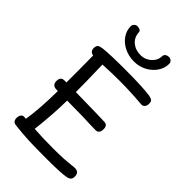

<svg xmlns="http://www.w3.org/2000/svg" viewBox="-268 -1025 1109 1109"><g transform="rotate(45 286.5 -470.0)"><path d="M529 -55Q529 -38 521 -30.5Q513 -23 499 -20Q460 -12 348 -12H316Q249 -12 196.5 -14Q144 -16 78 -24Q51 -27 51 -57Q51 -72 58 -82Q65 -92 76 -92Q86 -92 93 -91Q109 -191 110 -335H98Q81 -335 72 -344Q63 -353 63 -370Q63 -405 94 -405H110V-516Q110 -588 109 -624Q81 -629 81 -656Q81 -677 91.5 -683.5Q102 -690 121 -692Q177 -698 293 -698Q438 -698 501 -689Q518 -686 526.5 -679.5Q535 -673 535 -656Q535 -639 526 -629Q517 -619 503 -621Q403 -629 319 -629Q254 -629 184 -625Q188 -485 188 -404L255 -403Q335 -401 357 -401Q411 -399 425 -399Q453 -399 453 -366Q453 -349 446 -339Q439 -329 425 -329L372 -330Q327 -333 253 -333Q208 -333 187 -334Q186 -220 170 -86Q232 -81 325 -81Q379 -81 410.5 -83Q442 -85 487 -90Q508 -92 518.5 -83Q529 -74 529 -55ZM143 -897Q143 -908 151.5 -916.5Q160 -925 171 -925Q182 -925 191 -920.5Q200 -916 201 -906Q203 -866 231 -842.5Q259 -819 301 -819Q338 -819 365.5 -843.5Q393 -868 394 -903Q394 -915 403.5 -921.5Q413 -928 425 -928Q437 -928 445.5 -920Q454 -912 454 -900Q454 -865 433 -834Q412 -803 377 -784.5Q342 -766 301 -766Q256 -766 220 -784Q184 -802 163.5 -832Q143 -862 143 -897Z"/></g></svg>

Font: Mali
Style: Regular
Weight: 400
Version: Version 1.000; ttfautohint (v1.6)